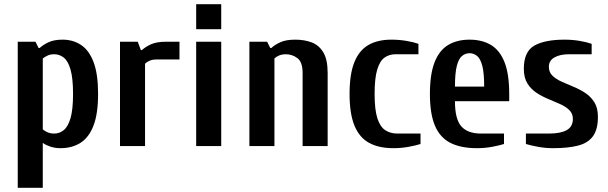

<svg xmlns="http://www.w3.org/2000/svg" viewBox="-20 -700 2915 920"><path d="M65 200V-500H150L165 -470H170Q186 -485 212.5 -497.5Q239 -510 280 -510Q330 -510 368.5 -484.5Q407 -459 428.5 -402Q450 -345 450 -250Q450 -155 428 -98Q406 -41 365.5 -15.5Q325 10 270 10Q244 10 222.5 3Q201 -4 185 -15V200ZM240 -60Q265 -60 285.5 -76.5Q306 -93 318 -134Q330 -175 330 -250Q330 -325 318 -366.5Q306 -408 285.5 -424Q265 -440 240 -440Q221 -440 208.5 -434Q196 -428 185 -420V-80Q193 -73 207 -66.5Q221 -60 240 -60Z M555 0V-500H640L655 -460H660Q676 -475 703 -487.5Q730 -500 775 -500H840V-415H730Q711 -415 697 -409Q683 -403 675 -395V0Z M920 0V-500H1040V0ZM920 -560V-680H1040V-560Z M1175 0V-500H1260L1275 -470H1280Q1296 -485 1323 -497.5Q1350 -510 1395 -510Q1438 -510 1473 -497Q1508 -484 1529 -449.5Q1550 -415 1550 -350V0H1430V-350Q1430 -403 1405 -421.5Q1380 -440 1350 -440Q1331 -440 1317 -434Q1303 -428 1295 -420V0Z M1865 10Q1795 10 1748.5 -15.5Q1702 -41 1678.5 -98Q1655 -155 1655 -250Q1655 -345 1678 -402Q1701 -459 1745.5 -484.5Q1790 -510 1855 -510Q1893 -510 1928 -504Q1963 -498 1985 -490V-440H1875Q1845 -440 1822.5 -424Q1800 -408 1787.5 -366.5Q1775 -325 1775 -250Q1775 -175 1788 -134Q1801 -93 1825.5 -76.5Q1850 -60 1885 -60H1995V-10Q1973 -3 1938 3.5Q1903 10 1865 10Z M2265 10Q2188 10 2138 -15.5Q2088 -41 2064 -98Q2040 -155 2040 -250Q2040 -345 2062.5 -402Q2085 -459 2127.5 -484.5Q2170 -510 2230 -510Q2290 -510 2332.5 -484.5Q2375 -459 2397.5 -402Q2420 -345 2420 -250V-215H2160Q2160 -129 2190.5 -94.5Q2221 -60 2285 -60H2395V-10Q2373 -3 2338 3.5Q2303 10 2265 10ZM2160 -285H2300Q2300 -350 2291 -384.5Q2282 -419 2266 -432Q2250 -445 2230 -445Q2210 -445 2194 -432Q2178 -419 2169 -384.5Q2160 -350 2160 -285Z M2630 10Q2593 10 2558 3.5Q2523 -3 2500 -10V-60H2610Q2666 -60 2695.5 -76.5Q2725 -93 2725 -130Q2725 -156 2708 -172.5Q2691 -189 2664.5 -201Q2638 -213 2607.5 -225.5Q2577 -238 2550.5 -255.5Q2524 -273 2507 -300.5Q2490 -328 2490 -370Q2490 -453 2540.5 -481.5Q2591 -510 2685 -510Q2723 -510 2758 -504Q2793 -498 2815 -490V-440H2705Q2664 -440 2637 -425Q2610 -410 2610 -380Q2610 -354 2627 -337.5Q2644 -321 2670.5 -309Q2697 -297 2727.5 -284.5Q2758 -272 2784.5 -254.5Q2811 -237 2828 -210Q2845 -183 2845 -140Q2845 -80 2821.5 -47.5Q2798 -15 2750.5 -2.5Q2703 10 2630 10Z"/></svg>

Font: Cuprum
Style: Regular
Weight: 400
Designer: Jovanny Lemonad
Foundry: Jovanny Lemonad
Version: Version 3.000